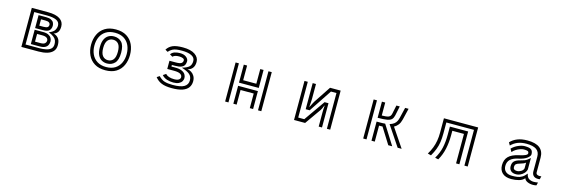

<svg xmlns="http://www.w3.org/2000/svg" viewBox="35 -1630 7930 2692"><g transform="rotate(15 4000.0 -283.5)"><path d="M281 -567H516Q630 -567 689 -528.5Q748 -490 748 -420Q748 -368 727.5 -339Q707 -310 669 -298Q710 -290 739.5 -256.5Q769 -223 769 -157Q769 -100 738 -65.5Q707 -31 653 -15.5Q599 0 531 0H281ZM531 -48Q583 -48 626 -57Q669 -66 695 -89.5Q721 -113 721 -157Q721 -186 712 -210Q703 -234 677 -255.5Q651 -277 600 -298Q662 -322 681 -355Q700 -388 700 -420Q700 -473 651.5 -496Q603 -519 516 -519H329V-48ZM399 -493H509Q556 -493 582.5 -479.5Q609 -466 619.5 -444.5Q630 -423 630 -400Q630 -359 605.5 -332Q581 -305 509 -305H399ZM509 -353Q550 -353 566 -365Q582 -377 582 -400Q582 -420 565.5 -432.5Q549 -445 509 -445H447V-353ZM399 -281H521Q571 -281 600.5 -266Q630 -251 643 -228Q656 -205 656 -180Q656 -152 644.5 -127.5Q633 -103 605 -88Q577 -73 526 -73H399ZM526 -121Q572 -121 590 -138Q608 -155 608 -180Q608 -203 587 -218Q566 -233 521 -233H447V-121Z M1500 12Q1406 12 1343 -27Q1280 -66 1248.5 -133.5Q1217 -201 1217 -284Q1217 -368 1248.5 -435Q1280 -502 1343 -541Q1406 -580 1500 -580Q1595 -580 1657.5 -541Q1720 -502 1751 -435Q1782 -368 1782 -284Q1782 -201 1751 -133.5Q1720 -66 1657.5 -27Q1595 12 1500 12ZM1500 -35Q1579 -35 1631 -68.5Q1683 -102 1708.5 -158.5Q1734 -215 1734 -284Q1734 -354 1708.5 -410Q1683 -466 1631 -499Q1579 -532 1500 -532Q1422 -532 1369.5 -499Q1317 -466 1291 -410Q1265 -354 1265 -284Q1265 -215 1291 -158.5Q1317 -102 1369.5 -68.5Q1422 -35 1500 -35ZM1500 -86Q1457 -86 1421.5 -106Q1386 -126 1365.5 -169.5Q1345 -213 1345 -284Q1345 -355 1366 -397.5Q1387 -440 1422 -459.5Q1457 -479 1500 -479Q1567 -479 1610.5 -434.5Q1654 -390 1654 -284Q1654 -177 1610.5 -131.5Q1567 -86 1500 -86ZM1500 -134Q1549 -134 1577.5 -169.5Q1606 -205 1606 -284Q1606 -361 1577.5 -396Q1549 -431 1500 -431Q1453 -431 1423 -396Q1393 -361 1393 -284Q1393 -206 1422.5 -170Q1452 -134 1500 -134Z M2261 -107Q2304 -61 2351 -47.5Q2398 -34 2466 -34Q2582 -34 2633.5 -65Q2685 -96 2685 -157Q2685 -213 2648 -244.5Q2611 -276 2530 -301Q2606 -323 2633.5 -351.5Q2661 -380 2661 -432Q2661 -482 2610.5 -507Q2560 -532 2472 -532Q2428 -532 2394.5 -527.5Q2361 -523 2334 -509Q2307 -495 2279 -464L2242 -486Q2274 -536 2326 -558Q2378 -580 2472 -580Q2587 -580 2648 -538.5Q2709 -497 2709 -432Q2709 -375 2682.5 -342Q2656 -309 2612 -301Q2641 -298 2669 -280.5Q2697 -263 2715 -232Q2733 -201 2733 -157Q2733 -106 2706.5 -67.5Q2680 -29 2621.5 -8Q2563 13 2466 13Q2373 13 2317 -10Q2261 -33 2223 -82ZM2337 -350H2427Q2488 -350 2509 -364.5Q2530 -379 2530 -407Q2530 -425 2508 -434.5Q2486 -444 2453 -444Q2388 -444 2362 -415L2321 -439Q2342 -470 2378 -481Q2414 -492 2453 -492Q2512 -492 2545 -465.5Q2578 -439 2578 -407Q2578 -378 2566.5 -354Q2555 -330 2523 -316Q2491 -302 2427 -302H2385V-279H2436Q2500 -279 2536 -263Q2572 -247 2587.5 -222Q2603 -197 2603 -169Q2603 -145 2589.5 -122Q2576 -99 2546 -84Q2516 -69 2466 -69Q2420 -69 2374.5 -83Q2329 -97 2299 -132L2340 -160Q2379 -117 2466 -117Q2512 -117 2533.5 -132Q2555 -147 2555 -169Q2555 -197 2527.5 -214Q2500 -231 2436 -231H2337Z M3358 -567H3406V-354H3597V-567H3645V-306H3358ZM3716 -567H3764V0H3716ZM3239 -567H3287V0H3239ZM3597 -212H3406V0H3358V-260H3645V0H3597Z M4716 -519H4636L4416 -188H4358V-567H4406V-351Q4406 -333 4404 -306.5Q4402 -280 4400.5 -259Q4399 -238 4398 -236H4403Q4404 -238 4412.5 -255.5Q4421 -273 4431.5 -293Q4442 -313 4447 -321L4610 -567H4764V0H4716ZM4597 -214Q4597 -228 4598 -248.5Q4599 -269 4600.5 -286Q4602 -303 4602 -304H4597Q4597 -303 4591.5 -289Q4586 -275 4578 -258.5Q4570 -242 4564 -233L4400 0H4239V-567H4287V-48H4375L4588 -352H4645V0H4597Z M5548 -291Q5590 -304 5612.5 -322.5Q5635 -341 5646 -364Q5657 -387 5663 -412L5700 -567H5750L5710 -401Q5698 -352 5675 -322Q5652 -292 5617 -273L5801 0H5743ZM5243 -567H5291V0H5243ZM5622 -567 5594 -432Q5586 -393 5566 -371.5Q5546 -350 5499 -341.5Q5452 -333 5363 -333V-567H5411V-379Q5477 -379 5508 -390.5Q5539 -402 5547 -442L5573 -567ZM5461 -233Q5451 -232 5436.5 -232Q5422 -232 5411 -232V0H5363V-278H5405Q5426 -278 5447 -278.5Q5468 -279 5487 -281L5664 0H5607Z M6712 -519H6311V-359Q6311 -288 6302.5 -232.5Q6294 -177 6274.5 -126.5Q6255 -76 6222 -18L6173 -31Q6205 -84 6224.5 -134.5Q6244 -185 6253.5 -239.5Q6263 -294 6263 -359V-567H6760V0H6712ZM6591 -428H6422V-359Q6422 -259 6402 -165Q6382 -71 6335 10L6287 -1Q6337 -84 6355.5 -169Q6374 -254 6374 -359V-476H6639V0H6591Z M7782 -89Q7775 -88 7768.5 -87.5Q7762 -87 7756 -87Q7712 -87 7689.5 -110Q7667 -133 7667 -173V-385Q7667 -457 7618.5 -489.5Q7570 -522 7475 -522Q7405 -522 7351.5 -501.5Q7298 -481 7254 -437L7231 -478Q7272 -522 7332.5 -546Q7393 -570 7475 -570Q7597 -570 7656 -523.5Q7715 -477 7715 -385V-173Q7715 -151 7729.5 -141.5Q7744 -132 7766 -132Q7773 -132 7779.5 -132.5Q7786 -133 7793 -134ZM7759 6Q7734 12 7708 12Q7664 12 7628 -4.5Q7592 -21 7583 -51Q7556 -17 7504.5 -2.5Q7453 12 7394 12Q7309 12 7264.5 -29Q7220 -70 7219 -141V-144Q7219 -223 7265.5 -270Q7312 -317 7413 -339Q7467 -350 7499.5 -364.5Q7532 -379 7532 -396Q7532 -420 7516.5 -427.5Q7501 -435 7460 -435Q7438 -435 7407 -424.5Q7376 -414 7347 -396Q7318 -378 7300 -354L7275 -398Q7316 -439 7368 -461Q7420 -483 7460 -483Q7534 -483 7557 -461.5Q7580 -440 7580 -396Q7580 -371 7540 -340Q7500 -309 7423 -292Q7344 -276 7305.5 -241Q7267 -206 7267 -144V-142Q7268 -91 7301 -63Q7334 -35 7394 -35Q7433 -35 7467.5 -39.5Q7502 -44 7534.5 -62.5Q7567 -81 7599 -122Q7610 -67 7641.5 -49.5Q7673 -32 7709 -32Q7725 -32 7740.5 -34Q7756 -36 7770 -38ZM7585 -178Q7577 -145 7553.5 -120.5Q7530 -96 7500.5 -83Q7471 -70 7443 -70Q7390 -70 7365 -95Q7340 -120 7340 -160Q7340 -210 7366.5 -235Q7393 -260 7444 -272Q7468 -278 7505 -290.5Q7542 -303 7585 -345ZM7537 -265Q7513 -244 7457 -229Q7420 -219 7404 -205.5Q7388 -192 7388 -160Q7388 -118 7443 -118Q7471 -118 7500.5 -135.5Q7530 -153 7537 -182Z"/></g></svg>

Font: Train One
Style: Regular
Weight: 400
Designer: Fontworks Inc.
Foundry: Fontworks Inc.
Version: Version 1.100